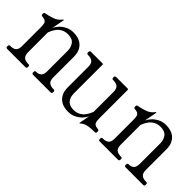

<svg xmlns="http://www.w3.org/2000/svg" viewBox="27 -966 1477 1477"><g transform="rotate(45 766.0 -227.5)"><path d="M28 0Q13 0 13 -13V-20Q13 -33 26 -33H28Q60 -33 76 -47Q92 -61 92 -96V-297Q92 -322 89 -336.5Q86 -351 75 -358.5Q64 -366 40 -368Q29 -369 29 -380V-390Q29 -399 42 -401Q71 -406 108.5 -418.5Q146 -431 168 -461Q172 -466 175 -466H176Q178 -466 178 -465L158 -360Q166 -379 185 -400Q204 -421 233 -436Q262 -451 300 -451Q324 -451 347.5 -444.5Q371 -438 390 -422.5Q409 -407 420.5 -382Q432 -357 432 -319V-96Q432 -61 448.5 -47Q465 -33 497 -33H499Q512 -33 512 -20V-13Q512 0 499 0H308Q295 0 295 -13V-20Q295 -33 308 -33H311Q335 -33 350.5 -47Q366 -61 366 -96V-319Q366 -356 346 -383.5Q326 -411 278 -411Q249 -411 225.5 -399Q202 -387 185.5 -364.5Q169 -342 158 -312V-97Q158 -62 174 -47.5Q190 -33 222 -33H225Q238 -33 238 -20V-13Q238 0 223 0Z M697 11Q673 11 649.5 4.5Q626 -2 607 -17.5Q588 -33 576.5 -58.5Q565 -84 565 -121V-344Q565 -379 548.5 -393Q532 -407 500 -407H498Q485 -407 485 -420V-427Q485 -440 498 -440H624Q631 -440 631 -433V-121Q631 -96 639.5 -75Q648 -54 667.5 -41.5Q687 -29 719 -29Q748 -29 771.5 -41Q795 -53 811.5 -75.5Q828 -98 839 -128V-343Q839 -378 823 -392.5Q807 -407 775 -407H772Q759 -407 759 -420V-427Q759 -440 774 -440H898Q905 -440 905 -433V-130Q905 -105 908 -90Q911 -75 922 -67Q933 -59 957 -57Q968 -56 968 -45V-35Q968 -24 955 -24Q936 -24 913 -22.5Q890 -21 868.5 -14.5Q847 -8 832 6Q827 11 825 11H824Q822 11 822 10Q822 9 825 -7Q828 -23 832 -44Q836 -65 839 -80Q831 -61 812 -40Q793 -19 764 -4Q735 11 697 11Z M1035 0Q1020 0 1020 -13V-20Q1020 -33 1033 -33H1035Q1067 -33 1083 -47Q1099 -61 1099 -96V-297Q1099 -322 1096 -336.5Q1093 -351 1082 -358.5Q1071 -366 1047 -368Q1036 -369 1036 -380V-390Q1036 -399 1049 -401Q1078 -406 1115.5 -418.5Q1153 -431 1175 -461Q1179 -466 1182 -466H1183Q1185 -466 1185 -465L1165 -360Q1173 -379 1192 -400Q1211 -421 1240 -436Q1269 -451 1307 -451Q1331 -451 1354.5 -444.5Q1378 -438 1397 -422.5Q1416 -407 1427.5 -382Q1439 -357 1439 -319V-96Q1439 -61 1455.5 -47Q1472 -33 1504 -33H1506Q1519 -33 1519 -20V-13Q1519 0 1506 0H1315Q1302 0 1302 -13V-20Q1302 -33 1315 -33H1318Q1342 -33 1357.5 -47Q1373 -61 1373 -96V-319Q1373 -356 1353 -383.5Q1333 -411 1285 -411Q1256 -411 1232.5 -399Q1209 -387 1192.5 -364.5Q1176 -342 1165 -312V-97Q1165 -62 1181 -47.5Q1197 -33 1229 -33H1232Q1245 -33 1245 -20V-13Q1245 0 1230 0Z"/></g></svg>

Font: Young Serif Light
Style: Regular
Weight: 300
Designer: Bastien Sozeau
Foundry: NBR — Bastien Sozeau
Version: Version 5.001